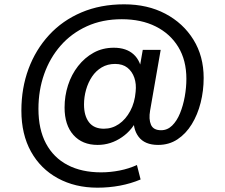

<svg xmlns="http://www.w3.org/2000/svg" viewBox="-20 -665 1041 889"><path d="M431 204Q328 204 248 160.5Q168 117 123.5 37Q79 -43 79 -153Q79 -257 112 -346Q145 -435 207 -502.5Q269 -570 357 -607.5Q445 -645 555 -645Q663 -645 745.5 -601.5Q828 -558 875.5 -481.5Q923 -405 923 -304Q923 -245 909 -189.5Q895 -134 868 -90Q841 -46 802 -20Q763 6 712 6Q650 6 621.5 -32Q593 -70 600 -131L602 -164L621 -126Q597 -66 545 -30Q493 6 432 6Q361 6 320 -40Q279 -86 279 -167Q279 -221 295 -270.5Q311 -320 341.5 -359Q372 -398 413.5 -421Q455 -444 507 -444Q565 -444 599 -413Q633 -382 639 -321L619 -308L641 -434H724L675 -153Q668 -113 679 -87.5Q690 -62 726 -62Q755 -62 777 -83.5Q799 -105 813.5 -140.5Q828 -176 835.5 -218Q843 -260 843 -300Q843 -386 805.5 -447.5Q768 -509 701 -542.5Q634 -576 544 -576Q454 -576 382.5 -543.5Q311 -511 261 -454Q211 -397 184.5 -322Q158 -247 158 -161Q158 -66 193 -0.5Q228 65 293 99Q358 133 448 133Q491 133 534 124.5Q577 116 614 99L631 166Q586 185 535.5 194.5Q485 204 431 204ZM461 -69Q499 -69 530.5 -90.5Q562 -112 583 -151Q604 -190 608 -240Q612 -276 602 -305Q592 -334 570 -351.5Q548 -369 513 -369Q478 -369 451 -353Q424 -337 406 -310Q388 -283 378.5 -249.5Q369 -216 369 -181Q369 -129 392 -99Q415 -69 461 -69Z"/></svg>

Font: DM Sans 10pt Medium
Style: Regular
Weight: 500
Version: Version 4.004;gftools[0.9.30]